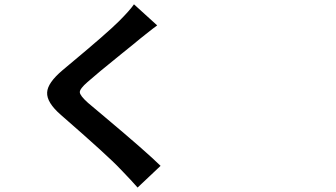

<svg xmlns="http://www.w3.org/2000/svg" viewBox="-20 -803 1540 881"><path d="M611.3 57.6Q586.9 29.3 533.2 -26.4L531.2 -28.3Q479.5 -84 259.8 -275.4Q193.4 -333 196.3 -378.9Q198.2 -422.9 267.6 -481.4Q276.4 -489.3 297.9 -506.8Q471.7 -651.4 525.4 -705.1Q576.2 -755.9 594.7 -783.2L701.2 -686.5Q683.6 -673.8 649.4 -646.5Q629.9 -630.9 621.1 -624Q600.6 -606.4 542 -559.6Q420.9 -461.9 381.8 -426.8Q345.7 -395.5 346.2 -379.9Q346.7 -364.3 383.8 -331.1Q403.3 -314.5 463.9 -263.7Q652.3 -105.5 716.8 -42L664.1 7.8Z"/></svg>

Font: Bpmf GenSeki Gothic B
Style: B
Weight: 700
Foundry: But Ko
Version: Version 1.320